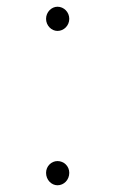

<svg xmlns="http://www.w3.org/2000/svg" viewBox="-20 -543 343 571"><path d="M151 -523C133 -523 117 -507 117 -487C117 -467 133 -451 151 -451C170 -451 186 -467 186 -487C186 -507 170 -523 151 -523ZM151 -64C133 -64 117 -49 117 -29C117 -8 133 8 151 8C170 8 186 -8 186 -29C186 -49 170 -64 151 -64Z"/></svg>

Font: Montserrat arm ExtraLight
Style: Regular
Weight: 275
Designer: Julieta Ulanovsky
Foundry: Julieta Ulanovsky
Version: Version 6.000;PS 006.000;hotconv 1.0.88;makeotf.lib2.5.64775